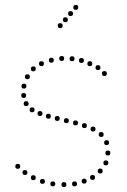

<svg xmlns="http://www.w3.org/2000/svg" viewBox="-20 -752 516 778"><path d="M224 -638Q214 -638 214 -648Q214 -658 224 -658Q234 -658 234 -648Q234 -638 224 -638ZM245 -662Q235 -662 235 -672Q235 -682 245 -682Q255 -682 255 -672Q255 -662 245 -662ZM266 -687Q256 -687 256 -697Q256 -707 266 -707Q276 -707 276 -697Q276 -687 266 -687ZM287 -712Q277 -712 277 -722Q277 -732 287 -732Q297 -732 297 -722Q297 -712 287 -712ZM230 -505Q220 -505 220 -515Q220 -525 230 -525Q240 -525 240 -515Q240 -505 230 -505ZM272 -504Q262 -504 262 -514Q262 -524 272 -524Q282 -524 282 -514Q282 -504 272 -504ZM310 -497Q300 -497 300 -507Q300 -517 310 -517Q320 -517 320 -507Q320 -497 310 -497ZM344 -484Q334 -484 334 -494Q334 -504 344 -504Q354 -504 354 -494Q354 -484 344 -484ZM403 -444Q393 -444 393 -454Q393 -464 403 -464Q413 -464 413 -454Q413 -444 403 -444ZM188 -498Q178 -498 178 -508Q178 -518 188 -518Q198 -518 198 -508Q198 -498 188 -498ZM148 -484Q138 -484 138 -494Q138 -504 148 -504Q158 -504 158 -494Q158 -484 148 -484ZM115 -463Q105 -463 105 -473Q105 -483 115 -483Q125 -483 125 -473Q125 -463 115 -463ZM91 -431Q81 -431 81 -441Q81 -451 91 -451Q101 -451 101 -441Q101 -431 91 -431ZM77 -393Q67 -393 67 -403Q67 -413 77 -413Q87 -413 87 -403Q87 -393 77 -393ZM239 -14Q249 -14 249 -4Q249 6 239 6Q229 6 229 -4Q229 -14 239 -14ZM282 -17Q292 -17 292 -7Q292 3 282 3Q272 3 272 -7Q272 -17 282 -17ZM321 -28Q331 -28 331 -18Q331 -8 321 -8Q311 -8 311 -18Q311 -28 321 -28ZM355 -43Q365 -43 365 -33Q365 -23 355 -23Q345 -23 345 -33Q345 -43 355 -43ZM386 -69Q396 -69 396 -59Q396 -49 386 -49Q376 -49 376 -59Q376 -69 386 -69ZM417 -142Q427 -142 427 -132Q427 -122 417 -122Q407 -122 407 -132Q407 -142 417 -142ZM412 -184Q422 -184 422 -174Q422 -164 412 -164Q402 -164 402 -174Q402 -184 412 -184ZM409 -102Q419 -102 419 -92Q419 -82 409 -82Q399 -82 399 -92Q399 -102 409 -102ZM390 -217Q400 -217 400 -207Q400 -197 390 -197Q380 -197 380 -207Q380 -217 390 -217ZM194 -17Q204 -17 204 -7Q204 3 194 3Q184 3 184 -7Q184 -17 194 -17ZM152 -27Q162 -27 162 -17Q162 -7 152 -7Q142 -7 142 -17Q142 -27 152 -27ZM115 -42Q125 -42 125 -32Q125 -22 115 -22Q105 -22 105 -32Q105 -42 115 -42ZM81 -63Q91 -63 91 -53Q91 -43 81 -43Q71 -43 71 -53Q71 -63 81 -63ZM52 -88Q62 -88 62 -78Q62 -68 52 -68Q42 -68 42 -78Q42 -88 52 -88ZM357 -239Q367 -239 367 -229Q367 -219 357 -219Q347 -219 347 -229Q347 -239 357 -239ZM322 -253Q332 -253 332 -243Q332 -233 322 -233Q312 -233 312 -243Q312 -253 322 -253ZM286 -264Q296 -264 296 -254Q296 -244 286 -244Q276 -244 276 -254Q276 -264 286 -264ZM249 -273Q259 -273 259 -263Q259 -253 249 -253Q239 -253 239 -263Q239 -273 249 -273ZM212 -282Q222 -282 222 -272Q222 -262 212 -262Q202 -262 202 -272Q202 -282 212 -282ZM176 -291Q186 -291 186 -281Q186 -271 176 -271Q166 -271 166 -281Q166 -291 176 -291ZM142 -302Q152 -302 152 -292Q152 -282 142 -282Q132 -282 132 -292Q132 -302 142 -302ZM110 -317Q120 -317 120 -307Q120 -297 110 -297Q100 -297 100 -307Q100 -317 110 -317ZM76 -375Q86 -375 86 -365Q86 -355 76 -355Q66 -355 66 -365Q66 -375 76 -375ZM86 -342Q96 -342 96 -332Q96 -322 86 -322Q76 -322 76 -332Q76 -342 86 -342ZM377 -468Q367 -468 367 -478Q367 -488 377 -488Q387 -488 387 -478Q387 -468 377 -468Z"/></svg>

Font: Raleway Dots
Style: Regular
Weight: 400
Designer: Matt McInerney, Pablo Impallari, Rodrigo Fuenzalida, Brenda Gallo
Foundry: Matt McInerney, Pablo Impallari, Rodrigo Fuenzalida, Brenda Gallo
Version: Version 1.000